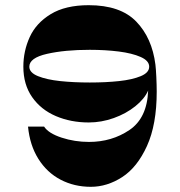

<svg xmlns="http://www.w3.org/2000/svg" viewBox="-20 -720 694 740"><path d="M322 -248Q253 -248 195.5 -272.5Q138 -297 104 -345.5Q70 -394 70 -463Q70 -523 94.5 -577Q119 -631 175.5 -665.5Q232 -700 322 -700Q444 -700 505 -637Q566 -574 579 -471Q581 -455 582.5 -423Q584 -391 584 -367Q584 -240 546.5 -157.5Q509 -75 451 -37.5Q393 0 330 0Q266 0 213.5 -27.5Q161 -55 128 -107.5Q95 -160 88 -232H150Q167 -206 217.5 -189.5Q268 -173 323 -173Q411 -173 479 -219Q547 -265 551 -371Q537 -339 501.5 -310.5Q466 -282 418.5 -265Q371 -248 322 -248ZM326 -528Q230 -528 161.5 -512.5Q93 -497 93 -463Q93 -440 126.5 -426.5Q160 -413 212 -407.5Q264 -402 326 -402Q388 -402 439 -407.5Q490 -413 522.5 -426.5Q555 -440 555 -463Q555 -486 522 -500.5Q489 -515 437.5 -521.5Q386 -528 326 -528Z"/></svg>

Font: Space Cowgirl
Style: Regular
Weight: 400
Designer: Valery Marier
Foundry: Valery Marier
Version: Version 1.000